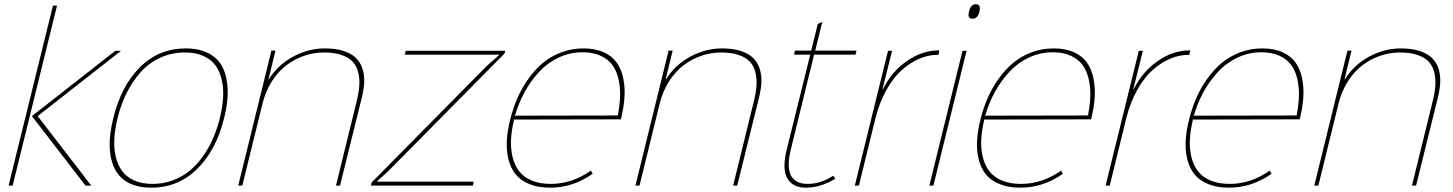

<svg xmlns="http://www.w3.org/2000/svg" viewBox="-20 -866 6782 896"><path d="M246.1 -839.8 39.1 0H20L227.1 -839.8ZM155.8 -324.2 405.8 0H378.9L128.9 -324.2L518.1 -628.9H544.9Z M842.8 -621.1Q780.3 -621.1 726.8 -596.2Q673.3 -571.3 635.3 -528.1Q597.2 -484.9 570.6 -431.2Q543.9 -377.4 528.8 -314.9Q516.6 -265.6 513.7 -221.4Q510.7 -177.2 519.5 -137.7Q528.3 -98.1 548.6 -69.6Q568.8 -41 605.2 -24.4Q641.6 -7.8 691.9 -7.8Q742.2 -7.8 786.6 -24.4Q831.1 -41 865.2 -69.3Q899.4 -97.7 927.5 -137.2Q955.6 -176.8 974.6 -220.9Q993.7 -265.1 1005.9 -314.9Q1018.1 -364.7 1021 -408.9Q1023.9 -453.1 1015.1 -492.4Q1006.3 -531.7 986.1 -560.1Q965.8 -588.4 929.4 -604.7Q893.1 -621.1 842.8 -621.1ZM1025.9 -314.9Q989.3 -165.5 900.4 -77.9Q811.5 9.8 687 9.8Q561.5 9.8 516.4 -77.1Q471.2 -164.1 508.8 -314.9Q545.4 -465.3 633.5 -552.7Q721.7 -640.1 846.7 -640.1Q910.2 -640.1 954.1 -616.9Q998 -593.8 1019 -551.3Q1040 -508.8 1042.5 -448.7Q1044.9 -388.7 1025.9 -314.9Z M1668.9 -412.1 1566.9 0H1547.9L1643.6 -390.1Q1653.8 -430.2 1656.5 -463.1Q1659.2 -496.1 1652.3 -526.1Q1645.5 -556.2 1627.2 -576.7Q1608.9 -597.2 1574.7 -609.1Q1540.5 -621.1 1491.7 -621.1Q1444.3 -621.1 1399.4 -605.7Q1354.5 -590.3 1315.9 -561Q1277.3 -531.7 1248 -485.4Q1218.8 -439 1204.6 -380.9L1110.8 0H1091.8L1246.6 -629.9H1265.6L1232.9 -496.1H1234.9Q1276.4 -563 1347.7 -601.6Q1418.9 -640.1 1495.6 -640.1Q1545.4 -640.1 1581.8 -628.7Q1618.2 -617.2 1639.4 -597.2Q1660.6 -577.1 1670.7 -548.3Q1680.7 -519.5 1679.7 -485.8Q1678.7 -452.1 1668.9 -412.1Z M2190.9 -18.1 2186.5 0H1710.9L1714.8 -15.1L2251.5 -558.1L2308.6 -608.9L2309.6 -610.8H1868.7L1873.5 -628.9H2337.9L2334.5 -616.2L1792.5 -67.9L1739.7 -20V-18.1Z M2380.4 -326.2 2865.2 -327.1 2863.3 -330.1Q2872.6 -377 2873.8 -418Q2875 -459 2866.2 -497.1Q2857.4 -535.2 2837.9 -562.3Q2818.4 -589.4 2783 -605.7Q2747.6 -622.1 2698.2 -622.1Q2639.6 -622.1 2586.9 -597.2Q2534.2 -572.3 2495.4 -530Q2456.5 -487.8 2428.5 -436.8Q2400.4 -385.7 2384.3 -329.1ZM2877.4 -309.1 2376.5 -308.1 2378.4 -305.2Q2366.7 -256.3 2364.7 -213.1Q2362.8 -169.9 2372.3 -131.8Q2381.8 -93.8 2403.1 -66.4Q2424.3 -39.1 2461.7 -23.4Q2499 -7.8 2550.3 -7.8Q2649.4 -7.8 2737.3 -69.8L2746.1 -55.2Q2654.3 9.8 2547.4 9.8Q2491.7 9.8 2450.7 -6.8Q2409.7 -23.4 2386.5 -52.2Q2363.3 -81.1 2353 -121.8Q2342.8 -162.6 2345.2 -209.2Q2347.7 -255.9 2361.3 -309.1Q2374 -360.8 2394.5 -408Q2415 -455.1 2445.6 -498Q2476.1 -541 2513.4 -572.3Q2550.8 -603.5 2599.6 -621.8Q2648.4 -640.1 2703.1 -640.1Q2758.8 -640.1 2798.3 -621.8Q2837.9 -603.5 2859.1 -572.5Q2880.4 -541.5 2888.9 -498.5Q2897.5 -455.6 2894 -408.7Q2890.6 -361.8 2877.4 -309.1Z M3522.5 -412.1 3420.4 0H3401.4L3497.1 -390.1Q3507.3 -430.2 3510 -463.1Q3512.7 -496.1 3505.9 -526.1Q3499 -556.2 3480.7 -576.7Q3462.4 -597.2 3428.2 -609.1Q3394 -621.1 3345.2 -621.1Q3297.9 -621.1 3252.9 -605.7Q3208 -590.3 3169.4 -561Q3130.9 -531.7 3101.6 -485.4Q3072.3 -439 3058.1 -380.9L2964.4 0H2945.3L3100.1 -629.9H3119.1L3086.4 -496.1H3088.4Q3129.9 -563 3201.2 -601.6Q3272.5 -640.1 3349.1 -640.1Q3398.9 -640.1 3435.3 -628.7Q3471.7 -617.2 3492.9 -597.2Q3514.2 -577.1 3524.2 -548.3Q3534.2 -519.5 3533.2 -485.8Q3532.2 -452.1 3522.5 -412.1Z M3868.2 -45.9 3878.4 -32.2Q3809.1 9.8 3741.2 9.8Q3679.2 9.8 3654.3 -33.4Q3629.4 -76.7 3650.4 -164.1L3760.3 -607.9L3763.2 -610.8H3685.1L3690.4 -629.9H3767.1L3766.1 -632.8L3796.4 -753.9L3817.4 -764.2L3785.2 -632.8L3782.2 -629.9H3977.1L3972.2 -610.8H3777.3L3778.3 -607.9L3670.4 -168Q3631.3 -7.8 3750 -7.8Q3809.1 -7.8 3868.2 -45.9Z M4364.3 -630.9 4359.4 -609.9H4356.4Q4314 -610.4 4271.5 -592.5Q4229 -574.7 4189 -539.6Q4148.9 -504.4 4116 -445.1Q4083 -385.7 4064.5 -310.1L3988.3 0H3969.2L4124 -628.9H4143.1L4098.1 -449.2H4100.1Q4140.6 -531.7 4212.4 -581.3Q4284.2 -630.9 4361.3 -630.9Z M4490.7 -628.9 4335.9 0H4316.9L4471.7 -628.9ZM4550.8 -812Q4545.9 -793.5 4538.1 -786.1Q4530.3 -778.8 4518.1 -778.8Q4493.2 -778.8 4502 -812Q4509.8 -846.2 4533.7 -846.2Q4558.6 -846.2 4550.8 -812Z M4574.7 -326.2 5059.6 -327.1 5057.6 -330.1Q5066.9 -377 5068.1 -418Q5069.3 -459 5060.5 -497.1Q5051.8 -535.2 5032.2 -562.3Q5012.7 -589.4 4977.3 -605.7Q4941.9 -622.1 4892.6 -622.1Q4834 -622.1 4781.2 -597.2Q4728.5 -572.3 4689.7 -530Q4650.9 -487.8 4622.8 -436.8Q4594.7 -385.7 4578.6 -329.1ZM5071.8 -309.1 4570.8 -308.1 4572.8 -305.2Q4561 -256.3 4559.1 -213.1Q4557.1 -169.9 4566.7 -131.8Q4576.2 -93.8 4597.4 -66.4Q4618.7 -39.1 4656 -23.4Q4693.4 -7.8 4744.6 -7.8Q4843.8 -7.8 4931.6 -69.8L4940.4 -55.2Q4848.6 9.8 4741.7 9.8Q4686 9.8 4645 -6.8Q4604 -23.4 4580.8 -52.2Q4557.6 -81.1 4547.4 -121.8Q4537.1 -162.6 4539.6 -209.2Q4542 -255.9 4555.7 -309.1Q4568.4 -360.8 4588.9 -408Q4609.4 -455.1 4639.9 -498Q4670.4 -541 4707.8 -572.3Q4745.1 -603.5 4793.9 -621.8Q4842.8 -640.1 4897.5 -640.1Q4953.1 -640.1 4992.7 -621.8Q5032.2 -603.5 5053.5 -572.5Q5074.7 -541.5 5083.3 -498.5Q5091.8 -455.6 5088.4 -408.7Q5085 -361.8 5071.8 -309.1Z M5534.7 -630.9 5529.8 -609.9H5526.9Q5484.4 -610.4 5441.9 -592.5Q5399.4 -574.7 5359.4 -539.6Q5319.3 -504.4 5286.4 -445.1Q5253.4 -385.7 5234.9 -310.1L5158.7 0H5139.6L5294.4 -628.9H5313.5L5268.6 -449.2H5270.5Q5311 -531.7 5382.8 -581.3Q5454.6 -630.9 5531.7 -630.9Z M5548.3 -326.2 6033.2 -327.1 6031.2 -330.1Q6040.5 -377 6041.7 -418Q6043 -459 6034.2 -497.1Q6025.4 -535.2 6005.9 -562.3Q5986.3 -589.4 5950.9 -605.7Q5915.5 -622.1 5866.2 -622.1Q5807.6 -622.1 5754.9 -597.2Q5702.1 -572.3 5663.3 -530Q5624.5 -487.8 5596.4 -436.8Q5568.4 -385.7 5552.2 -329.1ZM6045.4 -309.1 5544.4 -308.1 5546.4 -305.2Q5534.7 -256.3 5532.7 -213.1Q5530.8 -169.9 5540.3 -131.8Q5549.8 -93.8 5571 -66.4Q5592.3 -39.1 5629.6 -23.4Q5667 -7.8 5718.3 -7.8Q5817.4 -7.8 5905.3 -69.8L5914.1 -55.2Q5822.3 9.8 5715.3 9.8Q5659.7 9.8 5618.7 -6.8Q5577.6 -23.4 5554.4 -52.2Q5531.2 -81.1 5521 -121.8Q5510.7 -162.6 5513.2 -209.2Q5515.6 -255.9 5529.3 -309.1Q5542 -360.8 5562.5 -408Q5583 -455.1 5613.5 -498Q5644 -541 5681.4 -572.3Q5718.8 -603.5 5767.6 -621.8Q5816.4 -640.1 5871.1 -640.1Q5926.8 -640.1 5966.3 -621.8Q6005.9 -603.5 6027.1 -572.5Q6048.3 -541.5 6056.9 -498.5Q6065.4 -455.6 6062 -408.7Q6058.6 -361.8 6045.4 -309.1Z M6690.4 -412.1 6588.4 0H6569.3L6665 -390.1Q6675.3 -430.2 6678 -463.1Q6680.7 -496.1 6673.8 -526.1Q6667 -556.2 6648.7 -576.7Q6630.4 -597.2 6596.2 -609.1Q6562 -621.1 6513.2 -621.1Q6465.8 -621.1 6420.9 -605.7Q6376 -590.3 6337.4 -561Q6298.8 -531.7 6269.5 -485.4Q6240.2 -439 6226.1 -380.9L6132.3 0H6113.3L6268.1 -629.9H6287.1L6254.4 -496.1H6256.3Q6297.9 -563 6369.1 -601.6Q6440.4 -640.1 6517.1 -640.1Q6566.9 -640.1 6603.3 -628.7Q6639.6 -617.2 6660.9 -597.2Q6682.1 -577.1 6692.1 -548.3Q6702.1 -519.5 6701.2 -485.8Q6700.2 -452.1 6690.4 -412.1Z"/></svg>

Font: Sinkin Sans 100 Thin Italic
Style: Regular
Weight: 100
Italic angle: -112°
Designer: Keith Bates
Foundry: K-Type
Version: Sinkin Sans (version 1.0)  by Keith Bates   •   © 2014   www